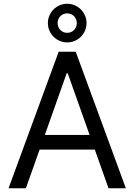

<svg xmlns="http://www.w3.org/2000/svg" viewBox="-20 -1003 716 1023"><path d="M25.6 0 292.6 -727.3H383.5L650.6 0H558.2L485.1 -206H191.1L117.9 0ZM457.4 -284.1 340.9 -612.2H335.2L218.8 -284.1ZM338.1 -777Q316.8 -777 297.9 -785.2Q279.1 -793.3 265.3 -807.2Q251.4 -821 243.3 -839.8Q235.1 -858.7 235.1 -880Q235.1 -901.3 243.3 -920.1Q251.4 -938.9 265.3 -952.8Q279.1 -966.6 297.9 -974.8Q316.8 -983 338.1 -983Q359.4 -983 378.2 -974.8Q397 -966.6 410.9 -952.8Q424.7 -938.9 432.9 -920.1Q441.1 -901.3 441.1 -880Q441.1 -858.7 432.9 -839.8Q424.7 -821 410.9 -807.2Q397 -793.3 378.2 -785.2Q359.4 -777 338.1 -777ZM338.1 -828.1Q349.1 -828.1 358.5 -832.2Q367.9 -836.3 374.6 -843.2Q381.4 -850.1 385.3 -859.7Q389.2 -869.3 389.2 -880Q389.2 -890.6 385.3 -900.2Q381.4 -909.8 374.6 -916.7Q367.9 -923.7 358.5 -927.7Q349.1 -931.8 338.1 -931.8Q327.1 -931.8 317.6 -927.7Q308.2 -923.7 301.5 -916.7Q294.7 -909.8 290.8 -900.2Q286.9 -890.6 286.9 -880Q286.9 -869.3 290.8 -859.7Q294.7 -850.1 301.5 -843.2Q308.2 -836.3 317.6 -832.2Q327.1 -828.1 338.1 -828.1Z"/></svg>

Font: Fast_Sans
Style: Regular
Weight: 400
Designer: Rasmus Andersson
Foundry: rsms
Version: Version 3.018;git-588b23468